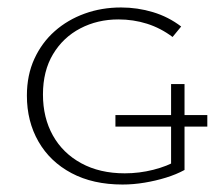

<svg xmlns="http://www.w3.org/2000/svg" viewBox="-20 -488 581 514"><path d="M308 6Q229 6 171.5 -24.5Q114 -55 83 -109Q52 -163 52 -232Q52 -287 72 -330.5Q92 -374 126.5 -404.5Q161 -435 206.5 -451.5Q252 -468 304 -468Q348 -468 389.5 -455.5Q431 -443 465 -417L442 -389Q410 -413 373.5 -424.5Q337 -436 297 -436Q241 -436 195 -412Q149 -388 122 -343Q95 -298 95 -235Q95 -173 121.5 -125.5Q148 -78 197.5 -51Q247 -24 314 -24Q353 -24 390.5 -33.5Q428 -43 455 -59L438 -34V-263H474V-33Q452 -21 424.5 -12.5Q397 -4 367 1Q337 6 308 6ZM289 -149V-180H535V-149Z"/></svg>

Font: Ysabeau SC ExtraLight
Style: Regular
Weight: 250
Designer: Christian Thalmann (Catharsis Fonts)
Version: Version 2.001;gftools[0.9.30]; featfreeze: smcp